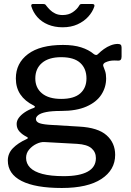

<svg xmlns="http://www.w3.org/2000/svg" viewBox="-20 -762 651 957"><path d="M567 -543Q577 -543 581.5 -539Q586 -535 586 -525V-480Q586 -469 581.5 -464Q577 -459 566 -460Q550 -461 538 -460Q526 -459 515 -455Q490 -447 495 -432Q499 -422 504 -407.5Q509 -393 509 -371Q509 -327 485 -290Q461 -253 411 -231Q361 -209 285 -209Q238 -209 210.5 -203.5Q183 -198 171 -188.5Q159 -179 159 -169Q159 -154 178.5 -147.5Q198 -141 242 -139L375 -131Q468 -126 511 -88Q554 -50 554 10Q554 85 485.5 130Q417 175 288 175Q156 175 87.5 140Q19 105 19 38Q19 3 44 -23Q69 -49 113 -69Q125 -74 113 -80Q91 -91 77 -106.5Q63 -122 63 -144Q63 -160 73.5 -174.5Q84 -189 103 -202Q122 -215 148 -224Q153 -226 154 -229Q155 -232 148 -236Q104 -258 81.5 -291.5Q59 -325 59 -371Q59 -447 119.5 -492.5Q180 -538 294 -538Q347 -538 384.5 -526Q422 -514 447 -493Q453 -488 459 -488Q465 -488 470 -494Q482 -506 498 -517.5Q514 -529 532 -536Q550 -543 567 -543ZM285 -269Q349 -269 380 -296.5Q411 -324 411 -371Q411 -420 380 -448.5Q349 -477 285 -477Q223 -477 189.5 -448.5Q156 -420 156 -371Q156 -324 189.5 -296.5Q223 -269 285 -269ZM201 -54Q183 -55 162 -45Q141 -35 125.5 -17Q110 1 110 25Q110 53 130 73.5Q150 94 191.5 105Q233 116 298 116Q376 116 417 93.5Q458 71 458 26Q458 -4 436 -23Q414 -42 364 -45ZM440 -742Q454 -742 450 -729Q441 -702 419.5 -678.5Q398 -655 366 -640.5Q334 -626 292 -626Q252 -626 219.5 -639.5Q187 -653 166 -677Q145 -701 136 -731Q135 -734 136.5 -738Q138 -742 143 -742H195Q202 -742 205 -740Q208 -738 212 -732Q219 -723 229.5 -712.5Q240 -702 255.5 -694.5Q271 -687 292 -687Q322 -687 343 -701.5Q364 -716 374 -733Q377 -739 380 -740.5Q383 -742 388 -742Z"/></svg>

Font: Libre Franklin Thin Medium
Style: Regular
Weight: 500
Version: Version 3.000